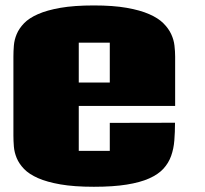

<svg xmlns="http://www.w3.org/2000/svg" viewBox="-20 -676 763 713"><path d="M629.9 -220.2Q629.9 -185.5 627.4 -154.5Q625 -123.5 615.5 -96.9Q606 -70.3 586.7 -49.3Q567.4 -28.3 533.9 -13.4Q500.5 1.5 450.4 9.5Q400.4 17.6 328.6 17.6Q255.4 17.6 204.8 8.8Q154.3 0 121.1 -14.6Q87.9 -29.3 69.3 -48.6Q50.8 -67.9 42 -89.1Q33.2 -110.4 31.5 -131.8Q29.8 -153.3 29.8 -172.9V-465.8Q29.8 -485.4 31.5 -506.8Q33.2 -528.3 42 -549.3Q50.8 -570.3 69.3 -589.6Q87.9 -608.9 121.1 -623.5Q154.3 -638.2 204.8 -647Q255.4 -655.8 328.6 -655.8Q399.9 -655.8 450.2 -647Q500.5 -638.2 533.9 -623.5Q567.4 -608.9 586.7 -589.6Q606 -570.3 615.7 -549.3Q625.5 -528.3 627.9 -506.6Q630.4 -484.9 630.4 -465.8V-282.7H272.5V-115.7H387.7V-219.7ZM272.5 -369.6H387.7V-517.6H272.5Z"/></svg>

Font: Coda Caption ExtraBold
Style: Regular
Weight: 800
Designer: vernon adams
Foundry: vernon adams
Version: Version 1.002